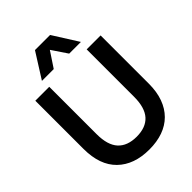

<svg xmlns="http://www.w3.org/2000/svg" viewBox="-255 -1018 1150 1150"><g transform="rotate(-45 320.0 -443.0)"><path d="M320 10Q191 10 117 -62Q43 -134 43 -272V-680H161V-279Q161 -186 201.5 -142Q242 -98 320 -98Q398 -98 438 -142Q478 -186 478 -279V-680H596V-272Q596 -203 577 -150.5Q558 -98 522 -62Q486 -26 435 -8Q384 10 320 10ZM256 -896H384L485 -736H386L320 -834L255 -736H155Z"/></g></svg>

Font: CyStack Display SemiBold
Style: Regular
Weight: 600
Designer: Weizhong Zhang
Foundry: 本地遙控
Version: Version 1.000;Glyphs 3.1.2 (3151)